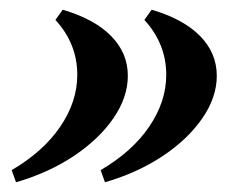

<svg xmlns="http://www.w3.org/2000/svg" viewBox="-20 -418 496 395"><path d="M292 -398Q357 -379 391.5 -344Q426 -309 426 -262Q426 -218 396.5 -175Q367 -132 315.5 -97.5Q264 -63 196 -43L187 -68Q252 -106 287 -157.5Q322 -209 322 -264Q322 -328 277 -377ZM109 -398Q174 -379 208.5 -344Q243 -309 243 -262Q243 -218 213.5 -175Q184 -132 132.5 -97.5Q81 -63 13 -43L4 -68Q69 -106 104 -157.5Q139 -209 139 -264Q139 -328 94 -377Z"/></svg>

Font: Baskervville
Style: Bold Italic
Weight: 700
Italic angle: -18°
Version: Version 1.100